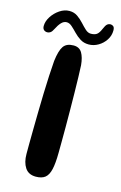

<svg xmlns="http://www.w3.org/2000/svg" viewBox="-136 -785 532 843"><g transform="rotate(15 129.5 -363.5)"><path d="M116 6.7Q82.8 6.7 67 -17.3Q51.2 -41.3 51.2 -79.3Q51.2 -95.6 51.3 -124.5Q51.4 -153.4 52 -190.9Q52.5 -228.5 53.2 -270.5Q53.9 -312.5 55.2 -354.9Q56.4 -397.4 58.4 -435.9Q60.3 -474.4 62.8 -504.7Q68.6 -553.1 82.5 -573Q96.4 -592.9 128.2 -592.9Q154.6 -592.9 166.7 -572.6Q178.7 -552.3 181.9 -517.5Q183 -496.1 183.9 -463.6Q184.9 -431.2 185.4 -392.5Q185.9 -353.8 186.3 -313.7Q186.7 -273.6 186.7 -236.2Q186.6 -198.9 186.5 -168.6Q186.4 -138.2 186.1 -120.2Q185.8 -72.9 179.4 -45.1Q173.1 -17.3 158.2 -5.3Q143.2 6.7 116 6.7ZM0.8 -618.6Q-8.5 -618.6 -14.9 -624.3Q-21.2 -630.1 -21.2 -641.6Q-21.2 -662.7 -7.6 -684.1Q6 -705.6 27.4 -720Q48.8 -734.5 71.6 -734.5Q92.7 -734.5 108.5 -723.5Q124.3 -712.5 137.2 -698.3Q150 -684.1 162 -673.1Q173.9 -662.1 187.2 -662.1Q203.8 -662.1 213.6 -668.8Q223.4 -675.6 232.1 -696.3Q239.1 -713.1 245.6 -718.8Q252 -724.4 261.3 -724.4Q268.1 -724.4 273.9 -719.5Q279.6 -714.6 279.6 -701.2Q279.6 -677.8 266.6 -657.9Q253.6 -638 233.2 -626.1Q212.8 -614.1 189.8 -614.1Q167.8 -614.1 151.3 -624.6Q134.8 -635.1 121.7 -648.8Q108.6 -662.5 96.8 -673Q85.1 -683.5 72.6 -683.5Q59.2 -683.5 48.3 -671.8Q37.4 -660 27.7 -640.4Q21.7 -628 15.1 -623.3Q8.6 -618.6 0.8 -618.6Z"/></g></svg>

Font: Gluten Thin
Style: Regular
Weight: 100
Designer: Tyler Finck
Foundry: Etcetera Type Company
Version: Version 1.300